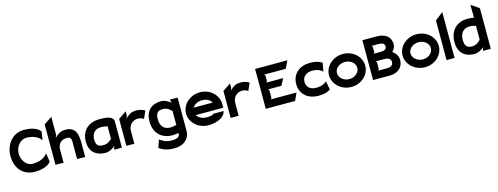

<svg xmlns="http://www.w3.org/2000/svg" viewBox="-19 -1566 6911 2662"><g transform="rotate(-15 3436.5 -235.0)"><path d="M23 -290C23 -109 128 11 296 11C470 11 523 -63 529 -73L510 -195C493 -172 433 -104 296 -104C204 -104 142 -196 142 -290C142 -397 221 -476 300 -476C435 -476 493 -409 510 -384L529 -506C523 -515 471 -590 296 -590C114 -590 23 -429 23 -290Z M595 -8H711V-187C711 -251 734 -328 846 -328C886 -328 905 -306 905 -264V-8H1021V-187C1021 -292 1021 -443 854 -443C777 -443 743 -411 707 -379L693 -366L711 -403V-667L595 -589Z M1084 -207C1084 -53 1187 11 1313 11C1362 11 1411 -20 1442 -42L1454 -51L1438 -18V0H1546V-374C1546 -455 1431 -462 1368 -462H1343C1204 -462 1084 -381 1084 -207ZM1203 -208C1203 -314 1271 -350 1343 -350C1376 -350 1411 -344 1431 -337V-157C1415 -141 1369 -100 1316 -100C1249 -100 1203 -113 1203 -208Z M1612 -8H1727V-191C1727 -286 1800 -332 1861 -332C1908 -332 1935 -314 1945 -304L1993 -414C1983 -420 1938 -447 1869 -447C1792 -447 1759 -415 1723 -383L1709 -370L1727 -407V-473L1612 -395Z M2009 -253C2009 -69 2129 16 2268 16C2293 16 2322 11 2353 8H2357V15C2357 58 2319 82 2248 82C2196 82 2159 80 2094 38L2071 23L2033 135L2047 144C2125 193 2185 197 2248 197C2397 197 2472 108 2472 10V-471H2363V-454L2379 -421L2367 -430C2339 -450 2286 -482 2238 -482C2112 -482 2009 -416 2009 -253ZM2128 -252C2128 -356 2174 -370 2241 -370C2293 -370 2339 -328 2355 -309L2356 -307V-110C2337 -104 2302 -96 2268 -96C2195 -96 2128 -136 2128 -252Z M2527 -226C2527 -95 2646 11 2788 11C2930 11 3030 -54 3039 -126H2891C2880 -104 2822 -102 2788 -102C2730 -102 2680 -128 2656 -165L2652 -171H3047V-222C3047 -355 2931 -462 2788 -462C2646 -462 2527 -357 2527 -226ZM2651 -278 2655 -284C2678 -321 2729 -348 2788 -348C2847 -348 2897 -323 2920 -284L2924 -278Z M3109 -8H3224V-191C3224 -286 3297 -332 3358 -332C3405 -332 3432 -314 3442 -304L3490 -414C3480 -420 3435 -447 3366 -447C3289 -447 3256 -415 3220 -383L3206 -370L3224 -407V-473L3109 -395Z M3612 -4H4033L4082 -112H3711L3727 -127V-241L3711 -256H3903L3955 -353H3711L3727 -368V-452L3713 -468H4023L4075 -576H3612Z M4108 -225C4108 -75 4222 11 4364 11C4485 11 4531 -26 4539 -34L4517 -156C4503 -142 4456 -104 4364 -104C4286 -104 4227 -145 4227 -225C4227 -305 4291 -348 4369 -348C4459 -348 4502 -311 4517 -295L4539 -416C4532 -423 4486 -461 4364 -461C4222 -461 4108 -375 4108 -225Z M4579 -226C4579 -95 4698 11 4840 11C4983 11 5099 -95 5099 -226C5099 -357 4983 -462 4840 -462C4698 -462 4579 -357 4579 -226ZM4693 -226C4693 -295 4760 -348 4840 -348C4919 -348 4985 -295 4985 -226C4985 -157 4919 -102 4840 -102C4760 -102 4693 -157 4693 -226Z M5152 -4H5391C5508 -4 5587 -69 5587 -177C5587 -225 5560 -277 5514 -308L5510 -311C5535 -336 5557 -367 5557 -412C5557 -521 5474 -576 5359 -576H5152ZM5252 -112 5268 -127V-230L5252 -245H5379C5439 -245 5470 -223 5470 -179C5470 -134 5439 -112 5379 -112ZM5252 -354 5268 -369V-451L5254 -467H5349C5412 -467 5440 -452 5440 -410C5440 -370 5412 -354 5349 -354Z M5635 -226C5635 -95 5754 11 5896 11C6039 11 6155 -95 6155 -226C6155 -357 6039 -462 5896 -462C5754 -462 5635 -357 5635 -226ZM5749 -226C5749 -295 5816 -348 5896 -348C5975 -348 6041 -295 6041 -226C6041 -157 5975 -102 5896 -102C5816 -102 5749 -157 5749 -226Z M6208 -8H6323V-666L6208 -577Z M6378 -218C6378 -55 6481 11 6607 11C6655 11 6706 -21 6736 -42L6748 -51L6732 -18V0H6841V-583L6725 -663L6728 -479H6724C6696 -481 6661 -487 6637 -487C6498 -487 6378 -402 6378 -218ZM6497 -219C6497 -335 6564 -376 6637 -376C6671 -376 6704 -368 6725 -361V-164L6724 -162C6709 -144 6662 -100 6610 -100C6543 -100 6497 -115 6497 -219Z"/></g></svg>

Font: Charger EcoBold
Style: Bold
Weight: 1000
Designer: Jasper
Foundry: Cannot Into Space Fonts
Version: Version 1.1